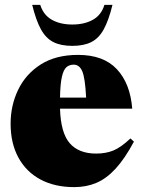

<svg xmlns="http://www.w3.org/2000/svg" viewBox="-20 -752 584 787"><path d="M300 -527Q404.5 -527 459.2 -468.2Q514 -409.5 522 -306.5H226Q229 -207 266 -164.8Q303 -122.5 374 -122.5Q414 -122.5 445 -135.2Q476 -148 514.5 -184.5L529 -171.5Q491.5 -101.5 454 -60.8Q416.5 -20 375.2 -2.5Q334 15 284 15Q204.5 15 146 -16.2Q87.5 -47.5 55.5 -106Q23.5 -164.5 23.5 -245Q23.5 -320 54.5 -384.2Q85.5 -448.5 147 -487.8Q208.5 -527 300 -527ZM282 -487Q264.5 -487 252.5 -476.8Q240.5 -466.5 233.8 -437.5Q227 -408.5 226 -352H333Q329 -432.5 317.2 -459.8Q305.5 -487 282 -487ZM276.5 -651.5Q326 -651.5 360.8 -671Q395.5 -690.5 408 -732H441Q425.5 -668.5 405.2 -631.8Q385 -595 354.2 -579.5Q323.5 -564 276.5 -564Q229.5 -564 198.8 -579.5Q168 -595 147.8 -631.8Q127.5 -668.5 112 -732H145Q158 -690.5 192.5 -671Q227 -651.5 276.5 -651.5Z"/></svg>

Font: Newsreader 72pt ExtraBold
Style: Regular
Weight: 800
Designer: Hugues Gentile
Foundry: Production Type
Version: Version 1.003; ttfautohint (v1.8.3)